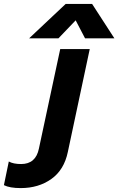

<svg xmlns="http://www.w3.org/2000/svg" viewBox="-200 -731 605 982"><path d="M136 -711H271L385 -535H235L187 -627L99 -535H-51ZM-180 216 -155 95Q-132 108 -92 108Q-17 108 -1 29L108 -480H259L147 46Q128 138 62.5 184.5Q-3 231 -94 231Q-150 231 -180 216Z"/></svg>

Font: Prompt Semibold
Style: Italic
Weight: 600
Italic angle: -12°
Designer: Katatrad Team
Foundry: CadsonDemak
Version: Version 1.000